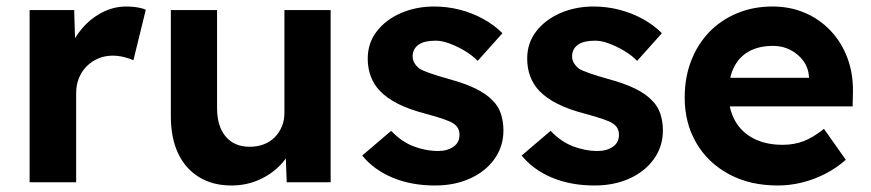

<svg xmlns="http://www.w3.org/2000/svg" viewBox="-20 -560 2675 590"><path d="M71 0V-529H208L213 -359L189 -395Q202 -435 228.5 -468Q255 -501 291.5 -520.5Q328 -540 368 -540Q386 -540 401.5 -537.5Q417 -535 428 -530L390 -375Q379 -380 361.5 -384.5Q344 -389 326 -389Q303 -389 282.5 -380.5Q262 -372 246.5 -356.5Q231 -341 222.5 -320Q214 -299 214 -273V0Z M691 10Q634 10 592 -15.5Q550 -41 527.5 -88.5Q505 -136 505 -202V-529H647V-228Q647 -172 673.5 -140.5Q700 -109 747 -109Q771 -109 790.5 -116.5Q810 -124 824 -138Q838 -152 846 -171Q854 -190 854 -213V-529H996V0H861L857 -109L882 -121Q871 -84 842.5 -54Q814 -24 775 -7Q736 10 691 10Z M1317 10Q1244 10 1186.5 -14Q1129 -38 1093 -82L1182 -158Q1213 -125 1250.5 -110.5Q1288 -96 1327 -96Q1341 -96 1353 -99.5Q1365 -103 1374 -109.5Q1383 -116 1387.5 -125Q1392 -134 1392 -146Q1392 -168 1374 -180Q1366 -186 1344.5 -193.5Q1323 -201 1290 -210Q1239 -223 1204 -240.5Q1169 -258 1147 -281Q1129 -300 1119.5 -325Q1110 -350 1110 -380Q1110 -428 1138 -464Q1166 -500 1212.5 -520Q1259 -540 1314 -540Q1355 -540 1393.5 -530Q1432 -520 1465.5 -501.5Q1499 -483 1524 -458L1448 -373Q1430 -391 1407 -404.5Q1384 -418 1361 -426.5Q1338 -435 1319 -435Q1302 -435 1288.5 -432Q1275 -429 1266 -422.5Q1257 -416 1252.5 -407Q1248 -398 1248 -387Q1248 -376 1253.5 -366.5Q1259 -357 1269 -349Q1279 -343 1301.5 -335Q1324 -327 1360 -317Q1408 -304 1441 -288Q1474 -272 1494 -251Q1512 -233 1519.5 -209.5Q1527 -186 1527 -159Q1527 -110 1499.5 -71.5Q1472 -33 1424.5 -11.5Q1377 10 1317 10Z M1807 10Q1734 10 1676.5 -14Q1619 -38 1583 -82L1672 -158Q1703 -125 1740.5 -110.5Q1778 -96 1817 -96Q1831 -96 1843 -99.5Q1855 -103 1864 -109.5Q1873 -116 1877.5 -125Q1882 -134 1882 -146Q1882 -168 1864 -180Q1856 -186 1834.5 -193.5Q1813 -201 1780 -210Q1729 -223 1694 -240.5Q1659 -258 1637 -281Q1619 -300 1609.5 -325Q1600 -350 1600 -380Q1600 -428 1628 -464Q1656 -500 1702.5 -520Q1749 -540 1804 -540Q1845 -540 1883.5 -530Q1922 -520 1955.5 -501.5Q1989 -483 2014 -458L1938 -373Q1920 -391 1897 -404.5Q1874 -418 1851 -426.5Q1828 -435 1809 -435Q1792 -435 1778.5 -432Q1765 -429 1756 -422.5Q1747 -416 1742.5 -407Q1738 -398 1738 -387Q1738 -376 1743.5 -366.5Q1749 -357 1759 -349Q1769 -343 1791.5 -335Q1814 -327 1850 -317Q1898 -304 1931 -288Q1964 -272 1984 -251Q2002 -233 2009.5 -209.5Q2017 -186 2017 -159Q2017 -110 1989.5 -71.5Q1962 -33 1914.5 -11.5Q1867 10 1807 10Z M2370 10Q2284 10 2219.5 -25Q2155 -60 2119.5 -121Q2084 -182 2084 -260Q2084 -322 2104 -373.5Q2124 -425 2160 -462Q2196 -499 2245.5 -519.5Q2295 -540 2354 -540Q2408 -540 2453.5 -520.5Q2499 -501 2532.5 -465.5Q2566 -430 2584 -382Q2602 -334 2601 -277L2600 -233H2175L2152 -321H2483L2466 -303V-324Q2464 -352 2448.5 -373Q2433 -394 2409 -406.5Q2385 -419 2356 -419Q2311 -419 2280.5 -401.5Q2250 -384 2234.5 -351.5Q2219 -319 2219 -271Q2219 -224 2239 -188.5Q2259 -153 2296.5 -134Q2334 -115 2385 -115Q2420 -115 2449 -126Q2478 -137 2512 -164L2579 -69Q2551 -44 2516 -26Q2481 -8 2444 1Q2407 10 2370 10Z"/></svg>

Font: Readex Pro SemiBold
Style: Regular
Weight: 600
Designer: Bonnie Shaver-Troup, Thomas Jockin
Foundry: Lexend
Version: Version 1.204